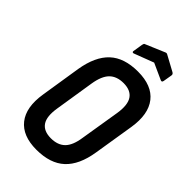

<svg xmlns="http://www.w3.org/2000/svg" viewBox="-253 -921 1013 1013"><g transform="rotate(45 253.0 -415.0)"><path d="M231.2 8Q127.8 8 80.4 -52.2Q33.1 -112.3 50.7 -222.8L86.5 -449.8Q104.7 -558.5 160.8 -610.7Q216.8 -663 319.5 -663Q424 -663 471.3 -602.8Q518.7 -542.7 501.1 -431.6L464.6 -205.2Q447.4 -96.5 390.9 -44.3Q334.4 8 231.2 8ZM242.4 -88.7Q293.9 -88.7 322.3 -117Q350.8 -145.3 360 -209.4L396.1 -431.2Q406.9 -500.5 384.6 -533.2Q362.4 -565.9 309.3 -566.3Q257.9 -566.3 229.4 -537.7Q201 -509.1 190.7 -445L155.7 -223.8Q144.5 -154.9 166.6 -122Q188.7 -89.1 242.4 -88.7ZM237.7 -715.3Q232.1 -712.5 228.4 -714.6Q224.7 -716.7 225.7 -721.9L234.7 -778.1Q236.1 -784.3 237.6 -787.2Q239.1 -790.1 243.9 -791.5L348.8 -836Q357 -840.2 363.8 -836L450.6 -788.9Q460.3 -783.1 458.5 -773.1L450.2 -723.9Q447.8 -710.3 436.2 -715.7L346.1 -756.6Z"/></g></svg>

Font: Sofia Sans Condensed
Style: Italic
Weight: 400
Italic angle: -9°
Designer: Botio Nikoltchev, Ani Petrova
Foundry: lettersoup
Version: Version 4.101